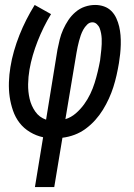

<svg xmlns="http://www.w3.org/2000/svg" viewBox="-20 -550 540 775"><path d="M121 205 154 4Q126 -2 101 -17Q76 -32 59 -54Q42 -76 32.5 -103.5Q23 -131 19 -159.5Q15 -188 16 -218.5Q17 -249 22 -279Q27 -311 36.5 -344Q46 -377 58.5 -408.5Q71 -440 86.5 -470.5Q102 -501 120 -530L186 -493Q170 -467 156.5 -439.5Q143 -412 132 -384Q121 -356 112.5 -327Q104 -298 99 -269Q94 -240 93.5 -210Q93 -180 99.5 -151.5Q106 -123 122.5 -99.5Q139 -76 166 -67L212 -350Q216 -370 221 -390.5Q226 -411 235 -431Q244 -451 256 -469Q268 -487 285 -501.5Q302 -516 322.5 -523Q343 -530 364 -530Q383 -530 400 -524Q417 -518 429.5 -505.5Q442 -493 449.5 -476.5Q457 -460 461 -443Q465 -426 466.5 -407.5Q468 -389 467.5 -370Q467 -351 465 -332Q463 -313 460 -295Q456 -271 450.5 -246.5Q445 -222 437.5 -198.5Q430 -175 419.5 -152Q409 -129 395.5 -107Q382 -85 364.5 -65.5Q347 -46 326 -30.5Q305 -15 281 -6Q257 3 232 6L199 205ZM244 -69Q267 -76 286 -92.5Q305 -109 319.5 -129Q334 -149 344.5 -171Q355 -193 362 -215.5Q369 -238 374.5 -261Q380 -284 384 -306Q385 -317 386.5 -328Q388 -339 389 -350Q390 -361 390.5 -372Q391 -383 390.5 -394Q390 -405 388 -415.5Q386 -426 382.5 -435.5Q379 -445 371 -452.5Q363 -460 353 -460Q341 -460 331.5 -450.5Q322 -441 316 -430Q310 -419 306 -407.5Q302 -396 299 -384.5Q296 -373 293.5 -361.5Q291 -350 289 -338Z"/></svg>

Font: Iosevka Slab
Style: Italic
Weight: 400
Italic angle: -9°
Monospace: yes
Designer: Belleve Invis
Foundry: Belleve Invis
Version: Version 11.1.0; ttfautohint (v1.8.3)